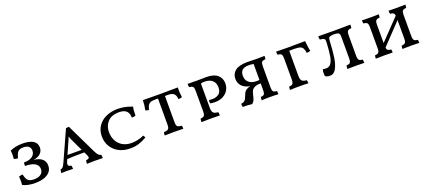

<svg xmlns="http://www.w3.org/2000/svg" viewBox="49 -1439 5290 2377"><g transform="rotate(-20 2694.0 -250.0)"><path d="M476 -143Q476 -73 417 -33Q358 7 252 7Q203 7 160 -2Q117 -11 88 -28Q92 -52 92 -82Q92 -111 89 -136Q116 -148 140 -145Q151 -89 174.5 -65Q198 -41 254 -41Q312 -41 344 -65.5Q376 -90 376 -133Q376 -183 332 -209Q288 -235 204 -235Q203 -239 203 -249Q203 -268 207 -280Q280 -280 317.5 -308.5Q355 -337 355 -383Q355 -420 330 -439.5Q305 -459 260 -459Q212 -459 190.5 -436Q169 -413 155 -356Q151 -355 143 -355Q126 -355 103 -364Q106 -391 106 -418Q106 -449 102 -473Q169 -507 267 -507Q358 -507 406.5 -477Q455 -447 455 -389Q455 -341 422 -309.5Q389 -278 329 -270Q400 -262 438 -230Q476 -198 476 -143Z M1142 2Q1102 0 1039 0Q973 0 933 2Q933 -29 939 -43Q962 -46 971.5 -51.5Q981 -57 981 -68Q981 -77 971 -99L951 -142Q807 -142 724 -137L713 -111Q703 -88 703 -75Q703 -47 744 -43Q750 -25 750 2Q712 0 667 0Q628 0 596 2Q596 -22 602 -43Q624 -47 636 -61.5Q648 -76 668 -120L840 -501Q859 -505 880 -505L1064 -123Q1086 -77 1101.5 -61Q1117 -45 1137 -43Q1142 -28 1142 2ZM931 -183 871 -309Q845 -362 835 -393Q827 -368 815.5 -343.5Q804 -319 801 -313L744 -183Z M1702 -354Q1683 -345 1652 -345Q1649 -410 1616.5 -436.5Q1584 -463 1523 -463Q1423 -463 1373 -408Q1323 -353 1323 -273Q1323 -210 1349.5 -159.5Q1376 -109 1425.5 -80Q1475 -51 1543 -51Q1584 -51 1627 -60.5Q1670 -70 1706 -88Q1712 -83 1717 -73.5Q1722 -64 1723 -56Q1667 -24 1617 -8.5Q1567 7 1504 7Q1422 7 1358 -26Q1294 -59 1258 -118Q1222 -177 1222 -253Q1222 -334 1263 -391.5Q1304 -449 1371.5 -478Q1439 -507 1517 -507Q1570 -507 1616 -497.5Q1662 -488 1712 -468Q1702 -430 1702 -354Z M2320 -372Q2299 -363 2271 -363Q2269 -411 2245.5 -434Q2222 -457 2172 -457H2128V-114Q2128 -83 2133.5 -68.5Q2139 -54 2153.5 -48Q2168 -42 2198 -40Q2203 -28 2203 2Q2129 0 2082 0Q2024 0 1958 2Q1958 -28 1963 -40Q1993 -42 2008.5 -48Q2024 -54 2030 -69Q2036 -84 2036 -114V-457H1995Q1955 -457 1933.5 -446.5Q1912 -436 1902 -417Q1892 -398 1885 -363Q1853 -363 1838 -372Q1853 -440 1853 -502Q1905 -500 2082 -500Q2262 -500 2313 -502Q2310 -448 2320 -372Z M2787 -332Q2787 -389 2751.5 -422.5Q2716 -456 2643 -456Q2624 -456 2599 -450V-128Q2599 -81 2617 -63Q2635 -45 2679 -43Q2684 -28 2684 2Q2628 0 2568 0Q2492 0 2442 2Q2442 -29 2447 -43Q2482 -45 2494.5 -59.5Q2507 -74 2507 -117V-384Q2507 -413 2502 -428Q2497 -443 2484.5 -449Q2472 -455 2447 -457Q2442 -472 2442 -502Q2536 -500 2565 -500L2685 -502Q2788 -502 2836 -459Q2884 -416 2884 -349Q2884 -301 2861 -261Q2838 -221 2792.5 -197Q2747 -173 2683 -173Q2644 -173 2622 -180Q2620 -194 2620 -201Q2620 -214 2623 -223Q2638 -220 2667 -220Q2720 -220 2753.5 -246Q2787 -272 2787 -332Z M3452 -40Q3456 -24 3456 3Q3414 0 3347 0Q3272 0 3235 3Q3235 -28 3240 -40Q3262 -41 3273.5 -46.5Q3285 -52 3290 -67.5Q3295 -83 3295 -114V-198Q3242 -198 3214 -184Q3186 -170 3176 -149.5Q3166 -129 3157 -92Q3148 -52 3138.5 -30.5Q3129 -9 3108 7Q3057 0 2986 0Q2981 -15 2981 -43Q3007 -45 3022 -56Q3037 -67 3045 -81.5Q3053 -96 3063 -123Q3072 -147 3081 -162Q3090 -177 3109.5 -190Q3129 -203 3162 -210Q3093 -222 3056 -260.5Q3019 -299 3019 -358Q3019 -424 3069.5 -463.5Q3120 -503 3230 -503L3280 -502Q3322 -500 3354 -500Q3416 -500 3456 -502Q3456 -476 3452 -459Q3416 -457 3404 -443.5Q3392 -430 3392 -388V-111Q3392 -69 3404 -55.5Q3416 -42 3452 -40ZM3295 -244V-454Q3261 -460 3232 -460Q3171 -460 3145 -434.5Q3119 -409 3119 -363Q3119 -302 3158 -271.5Q3197 -241 3259 -241Q3284 -241 3295 -244Z M4009 -368Q3990 -357 3961 -357Q3954 -399 3942.5 -419.5Q3931 -440 3907.5 -448.5Q3884 -457 3839 -457H3765V-125Q3765 -78 3783 -60Q3801 -42 3845 -40Q3850 -26 3850 3Q3808 0 3734 0Q3646 0 3608 3Q3608 -28 3613 -40Q3648 -42 3660.5 -56.5Q3673 -71 3673 -114V-387Q3673 -416 3668 -431Q3663 -446 3650.5 -452Q3638 -458 3613 -460Q3608 -474 3608 -502Q3688 -500 3764 -500Q3930 -500 3990 -502Q4001 -402 4009 -368Z M4074 -11Q4070 -24 4070 -45Q4070 -78 4078 -100Q4098 -95 4120 -95Q4162 -95 4185 -127.5Q4208 -160 4218 -219.5Q4228 -279 4234 -383L4235 -407Q4235 -427 4230 -436.5Q4225 -446 4211.5 -450.5Q4198 -455 4168 -457Q4164 -473 4164 -502Q4240 -500 4384 -500Q4517 -500 4587 -502Q4587 -471 4583 -457Q4547 -455 4534.5 -441Q4522 -427 4522 -384V-117Q4522 -74 4534.5 -59.5Q4547 -45 4583 -43Q4587 -28 4587 2Q4519 0 4478 0Q4427 0 4365 2Q4365 -29 4370 -43Q4395 -45 4407.5 -51Q4420 -57 4425 -72Q4430 -87 4430 -117V-384Q4430 -418 4426 -432Q4422 -446 4409 -451Q4390 -459 4351 -459Q4322 -459 4300 -451Q4287 -446 4283 -434Q4279 -422 4277 -384Q4271 -266 4259 -185Q4247 -104 4217.5 -48.5Q4188 7 4134 7Q4115 7 4098 1.5Q4081 -4 4074 -11Z M5307 -40Q5312 -28 5312 2Q5244 0 5202 0Q5152 0 5090 2Q5090 -28 5095 -40Q5130 -42 5142.5 -56.5Q5155 -71 5155 -114V-355L4898 -85Q4901 -60 4914 -51Q4927 -42 4957 -40Q4961 -27 4961 2Q4893 0 4851 0Q4801 0 4739 2Q4739 -28 4744 -40Q4769 -42 4781.5 -48Q4794 -54 4799 -69Q4804 -84 4804 -114V-387Q4804 -416 4799 -431Q4794 -446 4781.5 -452Q4769 -458 4744 -460Q4739 -474 4739 -502Q4803 -500 4851 -500Q4891 -500 4961 -502Q4961 -473 4957 -460Q4921 -458 4908.5 -444Q4896 -430 4896 -387V-147L5153 -414Q5150 -439 5137 -448.5Q5124 -458 5094 -460Q5090 -475 5090 -502Q5154 -500 5201 -500Q5242 -500 5312 -502Q5312 -476 5307 -460Q5271 -458 5259 -444Q5247 -430 5247 -387V-114Q5247 -71 5259.5 -56.5Q5272 -42 5307 -40Z"/></g></svg>

Font: Vollkorn SC
Style: Regular
Weight: 400
Designer: Friedrich Althausen
Foundry: Friedrich Althausen
Version: Version 4.015